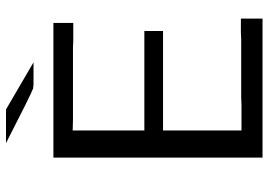

<svg xmlns="http://www.w3.org/2000/svg" viewBox="-147 -744 891 637"><g transform="rotate(-90 298.5 -425.5)"><path d="M94.2 0V-693.8H541V-627.9H483.9L459 -628.9H219.2L184.1 -629.9V-392.1H514.2V-330.1H184.1V-69.8H269L293 -70.8H486.8L508.8 -71.8H555.2V0ZM142.1 -851.1H253.9L410.2 -759.8H336.9L323.2 -761.2Q302.2 -769 142.1 -851.1Z"/></g></svg>

Font: CMU Sans Serif
Style: Medium
Weight: 500
Version: Version 0.7.0